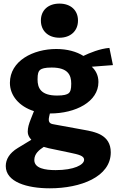

<svg xmlns="http://www.w3.org/2000/svg" viewBox="-20 -825 660 1066"><path d="M258.5 -195C399 -195 526.5 -259.5 526.5 -369.5C526.5 -409 509.5 -436 489.5 -454.5L607 -463.5L587.5 -559C535 -555 477 -531 443 -514.5C405 -538.5 353 -553 292.5 -553C164.5 -553 35 -487.5 35 -365C35 -294.5 86 -234 168.5 -208L150.5 -162.5C140.5 -137 134 -116.5 134 -93C134 -77 141.5 -62 154 -49L79 -3.5C32.5 24.5 12 60 12 97C12 185.5 130 220.5 256.5 220.5C427.5 220.5 595 157 595 21C595 -79 503.5 -93.5 446.5 -104L285 -133.5C265.5 -137 243.5 -138 253 -178L257 -195ZM170.5 63.5C170.5 28 198 7 223 -9.5C232 -6.5 241 -4 250.5 -2L367.5 22.5C417.5 33 447 40 447 62C447 90 391 119.5 289 119.5C230 119.5 170.5 109.5 170.5 63.5ZM188.5 -384C188.5 -417 193.5 -429.5 202.5 -437C212 -444.5 229 -450 267 -450C358 -450 375.5 -407.5 375.5 -360.5C375.5 -327.5 370.5 -315 361.5 -307.5C352 -300 335 -294.5 297 -294.5C206 -294.5 188.5 -337 188.5 -384ZM207 -711C207 -653 248.5 -615.5 310 -615.5C371.5 -615.5 413 -653 413 -711C413 -769 371.5 -805 310 -805C248.5 -805 207 -769 207 -711Z"/></svg>

Font: Monaspace Argon ExtraBold
Style: Bold
Weight: 800
Designer: Riley Cran & the Lettermatic Team
Foundry: Lettermatic
Version: Version 1.000 (Monaspace Argon)